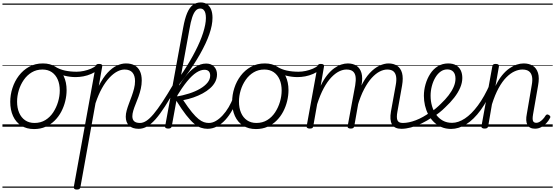

<svg xmlns="http://www.w3.org/2000/svg" viewBox="-20 -1039 4551 1574"><path d="M259 19Q198 19 154 -9Q110 -37 87 -87.5Q64 -138 64 -204Q64 -261 82 -317Q100 -373 134.5 -418.5Q169 -464 218.5 -491.5Q268 -519 332 -519Q392 -519 435.5 -491.5Q479 -464 502.5 -414.5Q526 -365 526 -300Q526 -256 515 -210.5Q504 -165 482.5 -124Q461 -83 429 -51Q397 -19 354.5 0Q312 19 259 19ZM263 -31Q313 -31 351.5 -54.5Q390 -78 416 -117.5Q442 -157 456 -204Q470 -251 470 -297Q470 -349 453 -387.5Q436 -426 404.5 -447.5Q373 -469 328 -469Q279 -469 240.5 -446Q202 -423 175 -384Q148 -345 134 -298.5Q120 -252 120 -206Q120 -154 137 -114.5Q154 -75 186 -53Q218 -31 263 -31ZM0 490H588V500H0ZM0 -20H588V0H0ZM0 -505H588V-500H0ZM0 -1010H588V-1000H0Z M600 -407Q555 -407 508.5 -418.5Q462 -430 412 -459Q404 -464 403 -471Q402 -478 406 -485Q410 -492 416.5 -495Q423 -498 430 -494Q468 -470 512.5 -460.5Q557 -451 608 -451Q636 -451 667 -457.5Q698 -464 726 -476Q754 -488 773 -505Q780 -511 786 -509Q792 -507 796 -500.5Q800 -494 799.5 -486Q799 -478 792 -472Q762 -448 729 -433.5Q696 -419 663 -413Q630 -407 600 -407ZM589 490V500ZM589 -20V0ZM589 -505V-500ZM589 -1010V-1000Z M609 515Q596 515 590 509.5Q584 504 585 493L764 -495Q766 -506 772 -510.5Q778 -515 792 -515Q807 -515 813.5 -510Q820 -505 818 -494L790 -335Q824 -402 861.5 -442.5Q899 -483 937.5 -501Q976 -519 1012 -519Q1055 -519 1083.5 -503Q1112 -487 1127 -456Q1142 -425 1142 -379Q1142 -346 1134.5 -312.5Q1127 -279 1115.5 -247Q1104 -215 1092 -186Q1080 -157 1072.5 -131.5Q1065 -106 1065 -86Q1065 -58 1080.5 -44.5Q1096 -31 1128 -31Q1137 -31 1141 -23.5Q1145 -16 1144 -7Q1143 2 1136 9.5Q1129 17 1117 17Q1065 17 1038 -9.5Q1011 -36 1011 -82Q1011 -106 1018.5 -133.5Q1026 -161 1037.5 -191Q1049 -221 1060 -251.5Q1071 -282 1079 -313Q1087 -344 1087 -374Q1087 -419 1066 -444Q1045 -469 1001 -469Q972 -469 940.5 -452.5Q909 -436 877 -402Q845 -368 816 -316Q787 -264 763 -193L639 496Q637 506 630.5 510.5Q624 515 609 515ZM588 490H1242V500H588ZM588 -20H1242V0H588ZM588 -505H1242V-500H588ZM588 -1010H1242V-1000H588Z M1117 17Q1105 17 1099.5 9.5Q1094 2 1096 -7Q1098 -16 1106 -23.5Q1114 -31 1128 -31Q1153 -31 1180 -48.5Q1207 -66 1239 -104Q1271 -142 1311 -202.5Q1351 -263 1401 -348Q1409 -360 1417 -358Q1425 -356 1429.5 -346Q1434 -336 1427 -325Q1375 -233 1333 -167.5Q1291 -102 1255 -61.5Q1219 -21 1185.5 -2Q1152 17 1117 17ZM1242 490V500ZM1242 -20V0ZM1242 -505V-500ZM1242 -1010V-1000Z M1359 15Q1346 15 1338.5 10Q1331 5 1334 -5L1482 -814Q1495 -886 1514 -931.5Q1533 -977 1560.5 -998Q1588 -1019 1625 -1019Q1658 -1019 1679.5 -1003Q1701 -987 1711.5 -959Q1722 -931 1722 -893Q1722 -863 1715.5 -829.5Q1709 -796 1696 -758.5Q1683 -721 1664 -680.5Q1645 -640 1620.5 -596.5Q1596 -553 1566 -507Q1536 -461 1501 -414Q1466 -367 1426 -319L1425 -369Q1456 -411 1484 -453.5Q1512 -496 1536.5 -538Q1561 -580 1581.5 -620Q1602 -660 1618 -697.5Q1634 -735 1645 -769.5Q1656 -804 1662 -835Q1668 -866 1668 -891Q1668 -915 1663.5 -932Q1659 -949 1648.5 -959Q1638 -969 1621 -969Q1600 -969 1584 -951.5Q1568 -934 1555.5 -896.5Q1543 -859 1533 -799L1388 -4Q1386 6 1379 10.5Q1372 15 1359 15ZM1681 17Q1654 17 1627 8Q1600 -1 1570.5 -26Q1541 -51 1505.5 -96.5Q1470 -142 1425 -214H1414L1420 -246Q1479 -256 1530.5 -272.5Q1582 -289 1621 -312Q1660 -335 1681.5 -362Q1703 -389 1703 -419Q1703 -443 1691 -455Q1679 -467 1656 -467Q1625 -467 1589.5 -444Q1554 -421 1513.5 -371.5Q1473 -322 1425 -243L1420 -286Q1456 -355 1496 -407Q1536 -459 1580 -488.5Q1624 -518 1670 -518Q1712 -518 1735.5 -492.5Q1759 -467 1759 -429Q1759 -396 1744 -367.5Q1729 -339 1702.5 -315.5Q1676 -292 1641 -273Q1606 -254 1565.5 -240Q1525 -226 1482 -218Q1523 -156 1553.5 -119Q1584 -82 1608 -63Q1632 -44 1652 -37.5Q1672 -31 1692 -31Q1702 -31 1706.5 -23.5Q1711 -16 1709.5 -7Q1708 2 1701 9.5Q1694 17 1681 17ZM1242 490H1806V500H1242ZM1242 -20H1806V0H1242ZM1242 -505H1806V-500H1242ZM1242 -1010H1806V-1000H1242Z M1681 17Q1670 17 1665 9.5Q1660 2 1661 -7Q1662 -16 1670 -23.5Q1678 -31 1692 -31Q1721 -31 1749.5 -47.5Q1778 -64 1805 -93Q1832 -122 1855 -161Q1878 -200 1895 -246Q1898 -256 1907 -257Q1916 -258 1923 -252Q1930 -246 1927 -236Q1910 -183 1884.5 -137Q1859 -91 1827.5 -56.5Q1796 -22 1759 -2.5Q1722 17 1681 17ZM1806 490V500ZM1806 -20V0ZM1806 -505V-500ZM1806 -1010V-1000Z M2078 19Q2017 19 1973 -9Q1929 -37 1906 -87.5Q1883 -138 1883 -204Q1883 -261 1901 -317Q1919 -373 1953.5 -418.5Q1988 -464 2037.5 -491.5Q2087 -519 2151 -519Q2211 -519 2254.5 -491.5Q2298 -464 2321.5 -414.5Q2345 -365 2345 -300Q2345 -256 2334 -210.5Q2323 -165 2301.5 -124Q2280 -83 2248 -51Q2216 -19 2173.5 0Q2131 19 2078 19ZM2082 -31Q2132 -31 2170.5 -54.5Q2209 -78 2235 -117.5Q2261 -157 2275 -204Q2289 -251 2289 -297Q2289 -349 2272 -387.5Q2255 -426 2223.5 -447.5Q2192 -469 2147 -469Q2098 -469 2059.5 -446Q2021 -423 1994 -384Q1967 -345 1953 -298.5Q1939 -252 1939 -206Q1939 -154 1956 -114.5Q1973 -75 2005 -53Q2037 -31 2082 -31ZM1806 490H2407V500H1806ZM1806 -20H2407V0H1806ZM1806 -505H2407V-500H1806ZM1806 -1010H2407V-1000H1806Z M2419 -407Q2374 -407 2327.5 -418.5Q2281 -430 2231 -459Q2223 -464 2222 -471Q2221 -478 2225 -485Q2229 -492 2235.5 -495Q2242 -498 2249 -494Q2287 -470 2331.5 -460.5Q2376 -451 2427 -451Q2455 -451 2486 -457.5Q2517 -464 2545 -476Q2573 -488 2592 -505Q2599 -511 2605 -509Q2611 -507 2615 -500.5Q2619 -494 2618.5 -486Q2618 -478 2611 -472Q2581 -448 2548 -433.5Q2515 -419 2482 -413Q2449 -407 2419 -407ZM2408 490V500ZM2408 -20V0ZM2408 -505V-500ZM2408 -1010V-1000Z M3271 17Q3243 17 3223.5 8Q3204 -1 3193.5 -19.5Q3183 -38 3181 -64Q3179 -90 3185 -125L3224 -340Q3232 -381 3227.5 -410Q3223 -439 3205.5 -454Q3188 -469 3154 -469Q3125 -469 3092.5 -452.5Q3060 -436 3027.5 -400.5Q2995 -365 2965 -308Q2935 -251 2911 -169H2887Q2907 -264 2939.5 -331Q2972 -398 3010.5 -439.5Q3049 -481 3089.5 -500Q3130 -519 3165 -519Q3207 -519 3236 -499.5Q3265 -480 3276 -440Q3287 -400 3276 -337L3238 -124Q3229 -76 3238 -53.5Q3247 -31 3282 -31Q3291 -31 3295.5 -23.5Q3300 -16 3299 -7Q3298 2 3291 9.5Q3284 17 3271 17ZM2519 15Q2507 15 2499.5 10Q2492 5 2494 -5L2583 -495Q2585 -506 2591 -510.5Q2597 -515 2610 -515Q2626 -515 2632 -509.5Q2638 -504 2636 -493L2609 -336Q2634 -388 2662.5 -423.5Q2691 -459 2720.5 -480Q2750 -501 2778 -510Q2806 -519 2831 -519Q2874 -519 2903 -499.5Q2932 -480 2943.5 -440Q2955 -400 2943 -337L2884 -4Q2882 6 2875.5 10.5Q2869 15 2855 15Q2842 15 2835 10Q2828 5 2830 -5L2892 -340Q2899 -381 2895 -410Q2891 -439 2873 -454Q2855 -469 2820 -469Q2791 -469 2759.5 -453.5Q2728 -438 2696 -404.5Q2664 -371 2634.5 -317Q2605 -263 2580 -185L2548 -4Q2547 6 2540.5 10.5Q2534 15 2519 15ZM2407 490H3396V500H2407ZM2407 -20H3396V0H2407ZM2407 -505H3396V-500H2407ZM2407 -1010H3396V-1000H2407Z M3271 17Q3259 17 3254.5 9.5Q3250 2 3252 -7Q3254 -16 3262 -23.5Q3270 -31 3283 -31Q3331 -31 3389.5 -53.5Q3448 -76 3507 -119Q3514 -124 3521 -121Q3528 -118 3532 -110.5Q3536 -103 3535.5 -94.5Q3535 -86 3528 -81Q3482 -49 3436 -27Q3390 -5 3348 6Q3306 17 3271 17ZM3396 490V500ZM3396 -20V0ZM3396 -505V-500ZM3396 -1010V-1000Z M3507 -116Q3531 -132 3553 -150.5Q3575 -169 3595 -189Q3631 -223 3657.5 -257.5Q3684 -292 3699 -326.5Q3714 -361 3714 -394Q3714 -431 3696.5 -450.5Q3679 -470 3646 -470Q3635 -470 3630 -477Q3625 -484 3626.5 -494Q3628 -504 3635 -511.5Q3642 -519 3654 -519Q3694 -519 3719.5 -503.5Q3745 -488 3757.5 -461.5Q3770 -435 3770 -400Q3770 -361 3752.5 -320Q3735 -279 3703.5 -238.5Q3672 -198 3629 -158Q3607 -136 3581 -115.5Q3555 -95 3529 -77ZM3396 490H3840V500H3396ZM3396 -20H3840V0H3396ZM3396 -505H3840V-500H3396ZM3396 -1010H3840V-1000H3396Z M3678 18Q3634 18 3598.5 2.5Q3563 -13 3536 -39.5Q3509 -66 3491 -100.5Q3473 -135 3464 -174Q3455 -213 3455 -253Q3455 -301 3468.5 -348Q3482 -395 3507 -434Q3532 -473 3569.5 -496Q3607 -519 3655 -519Q3665 -519 3669 -511.5Q3673 -504 3671.5 -494Q3670 -484 3663.5 -477Q3657 -470 3647 -470Q3616 -470 3591 -451.5Q3566 -433 3548 -402Q3530 -371 3520 -332.5Q3510 -294 3510 -254Q3510 -210 3521.5 -170Q3533 -130 3555.5 -99Q3578 -68 3610.5 -50Q3643 -32 3686 -32Q3737 -32 3791 -67.5Q3845 -103 3898 -174.5Q3951 -246 3998 -353Q4001 -361 4009.5 -360.5Q4018 -360 4024.5 -353.5Q4031 -347 4026 -335Q3978 -215 3921 -137Q3864 -59 3802 -20.5Q3740 18 3678 18ZM3840 490V500ZM3840 -20V0ZM3840 -505V-500ZM3840 -1010V-1000Z M4366 16Q4343 16 4327.5 8Q4312 0 4303.5 -16Q4295 -32 4294 -54.5Q4293 -77 4299 -106L4339 -340Q4347 -382 4341.5 -410.5Q4336 -439 4317 -454Q4298 -469 4262 -469Q4232 -469 4198.5 -454Q4165 -439 4131.5 -405.5Q4098 -372 4068 -317.5Q4038 -263 4013 -184L3982 -4Q3980 6 3973.5 10.5Q3967 15 3952 15Q3940 15 3932.5 10Q3925 5 3927 -5L4016 -495Q4018 -506 4024 -510.5Q4030 -515 4044 -515Q4059 -515 4065.5 -509.5Q4072 -504 4070 -493L4042 -334Q4067 -386 4096 -421.5Q4125 -457 4156 -478.5Q4187 -500 4216.5 -509.5Q4246 -519 4273 -519Q4317 -519 4347.5 -500Q4378 -481 4390.5 -441Q4403 -401 4391 -337L4350 -102Q4346 -79 4346.5 -63.5Q4347 -48 4354.5 -40Q4362 -32 4375 -32Q4390 -32 4403.5 -40Q4417 -48 4430 -61.5Q4443 -75 4453 -92Q4458 -99 4464.5 -100.5Q4471 -102 4480 -96Q4490 -90 4491.5 -83.5Q4493 -77 4488 -70Q4477 -48 4458.5 -28.5Q4440 -9 4416.5 3.5Q4393 16 4366 16ZM3840 490H4511V500H3840ZM3840 -20H4511V0H3840ZM3840 -505H4511V-500H3840ZM3840 -1010H4511V-1000H3840Z"/></svg>

Font: Playwrite ZA Guides
Style: Regular
Weight: 400
Designer: Veronika Burian, José Scaglione
Foundry: TypeTogether
Version: Version 1.003